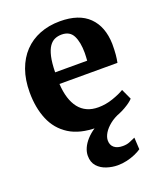

<svg xmlns="http://www.w3.org/2000/svg" viewBox="-146 -665 840 991"><g transform="rotate(-20 274.0 -169.5)"><path d="M294.5 11Q201 11 142.5 -26Q84 -63 56.8 -128.2Q29.5 -193.5 29.5 -278Q29.5 -347 49 -401.2Q68.5 -455.5 104.2 -493Q140 -530.5 190 -550.2Q240 -570 301.5 -570Q405.5 -570 459.5 -516.8Q513.5 -463.5 516 -367.5Q516 -334 513.8 -309.5Q511.5 -285 507.5 -266.5H189Q191.5 -223 202 -189.2Q212.5 -155.5 231 -132Q249.5 -108.5 276 -96.5Q302.5 -84.5 337.5 -84.5Q378 -84.5 418.5 -98.5Q459 -112.5 482 -127L508.5 -69.5Q493 -52.5 460.2 -33.8Q427.5 -15 384.2 -2Q341 11 294.5 11ZM188.5 -330.5H364.5Q365 -341 365.8 -351.5Q366.5 -362 366.5 -372.5Q366.5 -431.5 348.8 -467Q331 -502.5 286 -502.5Q265.5 -502.5 248.2 -495Q231 -487.5 218 -468.8Q205 -450 197.2 -416.5Q189.5 -383 188.5 -330.5ZM329 231Q299 231 269 221.2Q239 211.5 219.2 189.8Q199.5 168 199.5 132.5Q199.5 111.5 209 90Q218.5 68.5 237 48Q255.5 27.5 281.5 10.2Q307.5 -7 341 -19.5L376 -23.5L431.5 -19.5Q397 -6.5 373 12.8Q349 32 336.2 53.2Q323.5 74.5 323.5 93.5Q323.5 118.5 340.2 132.5Q357 146.5 387.5 146.5Q410 146.5 425.5 139.8Q441 133 457.5 126L461 191Q447 201 425.8 210.2Q404.5 219.5 379.8 225.2Q355 231 329 231Z"/></g></svg>

Font: Merriweather ExtraBold
Style: Regular
Weight: 800
Version: Version 2.100